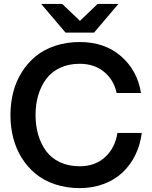

<svg xmlns="http://www.w3.org/2000/svg" viewBox="-20 -946 775 978"><path d="M386.2 12.2Q318.4 12.2 260.7 -7.1Q203.1 -26.4 161.6 -60.5Q120.1 -94.7 90.8 -141.6Q61.5 -188.5 47.4 -243.7Q33.2 -298.8 33.2 -359.9Q33.2 -420.9 47.4 -476.1Q61.5 -531.2 90.8 -578.1Q120.1 -625 161.6 -659.2Q203.1 -693.4 260.7 -712.6Q318.4 -731.9 386.2 -731.9Q513.2 -731.9 596.4 -659.7Q679.7 -587.4 698.2 -472.2H574.2Q559.6 -539.6 509.8 -580.3Q460 -621.1 386.2 -621.1Q329.6 -621.1 285.6 -600.3Q241.7 -579.6 215.1 -543.5Q188.5 -507.3 174.8 -460.9Q161.1 -414.6 161.1 -359.9Q161.1 -305.2 174.8 -258.8Q188.5 -212.4 215.1 -176.3Q241.7 -140.1 285.6 -119.6Q329.6 -99.1 386.2 -99.1Q464.8 -99.1 515.6 -146Q566.4 -192.9 578.1 -269H702.1Q694.8 -209 669.9 -157.7Q645 -106.4 605.5 -68.6Q565.9 -30.8 509.5 -9.3Q453.1 12.2 386.2 12.2ZM189.9 -925.8H296.9L387.2 -839.8L477.1 -925.8H583L459 -779.8H314Z"/></svg>

Font: Aspekta 550
Style: Regular
Weight: 550
Designer: Ivo Dolenc
Version: Version 2.000